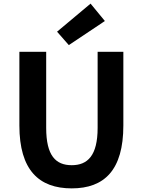

<svg xmlns="http://www.w3.org/2000/svg" viewBox="-20 -1026 788 1060"><path d="M87 -333C87 -87 195 14 376 14C556 14 661 -87 661 -333V-740H519V-320C519 -166 463 -114 376 -114C288 -114 235 -166 235 -320V-740H87ZM295 -851 360 -777 559 -910 480 -1006Z"/></svg>

Font: Kinto Sans
Style: Bold
Weight: 700
Designer: Authors: Ryoko NISHIZUKA  (kana & ideographs); Paul D. Hunt (Latin, Greek & Cyrillic); Wenlong ZHANG  (bopomofo); Sandol
Foundry: Adobe Systems Incorporated, ookami Inc.
Version: Version 0.001